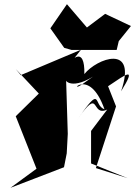

<svg xmlns="http://www.w3.org/2000/svg" viewBox="-20 -820 644 915"><path d="M374 -420C297 -366 404 -509 478 -299C422 -319 469 -424 347 -248C462 -415 410 -260 491 -298L414 -196V-41L588 29L437 -19L533 -313L495 -409C583 -468 633 -507 557 -385C636 -615 441 -541 382 -467C385 -601 322 -561 250 -436L366 -583L79 -462L55 -491L165 -374L55 -266L154 -16L30 75L285 -23L298 -89L303 -182L295 -441C287 -432 337 -383 467 -486ZM401 -681 299 -800 220 -685 286 -592 321 -582H536L546 -624L604 -696L481 -754L329 -640Z"/></svg>

Font: Asimov Silicon
Style: Regular
Weight: 400
Designer: Google
Version: Version 2.000980; 2014